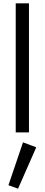

<svg xmlns="http://www.w3.org/2000/svg" viewBox="-20 -800 270 1160"><path d="M75 -780V0H155V-780ZM119 60 31 319 89 340 199 90Z"/></svg>

Font: Jost
Style: Regular
Weight: 400
Version: Version 3.710